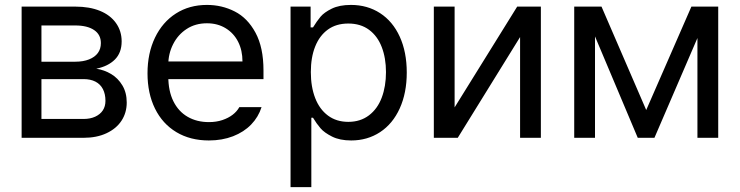

<svg xmlns="http://www.w3.org/2000/svg" viewBox="-20 -557 2989 776"><path d="M67.4 -530.3H284.2Q341.8 -530.3 383.8 -513.2Q425.8 -496.1 448.7 -463.9Q471.7 -431.6 471.7 -389.6Q471.7 -343.8 444.3 -316.4Q417 -289.1 369.1 -279.3Q401.4 -274.4 429.2 -257.8Q457 -241.2 474.6 -211.9Q492.2 -182.6 492.2 -142.6Q492.2 -101.6 471.2 -69.3Q450.2 -37.1 410.6 -18.6Q371.1 0 317.4 0H67.4ZM406.2 -149.4Q406.2 -176.8 396 -196.8Q385.7 -216.8 365.7 -227.1Q345.7 -237.3 317.4 -237.3H147.5V-76.2H317.4Q344.7 -76.2 364.7 -85.4Q384.8 -94.7 395.5 -110.8Q406.2 -127 406.2 -149.4ZM387.7 -382.8Q387.7 -417 360.4 -435.5Q333 -454.1 284.2 -454.1H147.5V-307.6H284.2Q316.4 -307.6 339.8 -316.9Q363.3 -326.2 375.5 -342.8Q387.7 -359.4 387.7 -382.8Z M576.2 -260.7Q576.2 -341.8 606.4 -404.8Q636.7 -467.8 690.9 -502.4Q745.1 -537.1 816.4 -537.1Q877 -537.1 928.7 -510.7Q980.5 -484.4 1012.7 -424.8Q1044.9 -365.2 1044.9 -272.5V-237.3H634.8V-308.6H960Q960 -353.5 942.4 -388.2Q924.8 -422.9 892.1 -442.9Q859.4 -462.9 816.4 -462.9Q769.5 -462.9 734.4 -439.9Q699.2 -417 679.7 -378.4Q660.2 -339.8 660.2 -295.9V-248Q660.2 -189.5 680.7 -147.9Q701.2 -106.4 738.3 -85Q775.4 -63.5 824.2 -63.5Q854.5 -63.5 878.9 -71.8Q903.3 -80.1 920.4 -93.3Q937.5 -106.4 947.3 -124H1037.1Q1024.4 -84 995.1 -53.7Q965.8 -23.4 921.9 -6.3Q877.9 10.7 824.2 10.7Q749 10.7 692.9 -22.9Q636.7 -56.6 606.4 -118.2Q576.2 -179.7 576.2 -260.7Z M1154.3 -530.3H1235.4V-446.3H1245.1Q1260.7 -471.7 1275.4 -489.3Q1290 -506.8 1320.8 -522Q1351.6 -537.1 1398.4 -537.1Q1464.8 -537.1 1516.1 -503.9Q1567.4 -470.7 1595.7 -408.7Q1624 -346.7 1624 -263.7Q1624 -181.6 1595.7 -119.1Q1567.4 -56.6 1516.1 -22.9Q1464.8 10.7 1399.4 10.7Q1353.5 10.7 1322.3 -4.9Q1291 -20.5 1275.4 -38.6Q1259.8 -56.6 1245.1 -81.1H1238.3V199.2H1154.3ZM1387.7 -64.5Q1436.5 -64.5 1471.2 -90.8Q1505.9 -117.2 1522.9 -162.6Q1540 -208 1540 -265.6Q1540 -322.3 1522.9 -366.7Q1505.9 -411.1 1471.7 -436.5Q1437.5 -461.9 1387.7 -461.9Q1338.9 -461.9 1305.2 -437.5Q1271.5 -413.1 1253.9 -369.1Q1236.3 -325.2 1236.3 -265.6Q1236.3 -206.1 1253.9 -160.6Q1271.5 -115.2 1305.7 -89.8Q1339.8 -64.5 1387.7 -64.5Z M2070.3 -530.3H2166V0H2082V-407.2L1830.1 0H1733.4V-530.3H1817.4V-123Z M2774.4 -530.3H2853.5L2625 0H2557.6L2334 -530.3H2411.1L2591.8 -112.3ZM2384.8 0H2300.8V-530.3H2384.8ZM2798.8 -530.3H2882.8V0H2798.8Z"/></svg>

Font: Pretendard Std Variable
Style: Regular
Weight: 400
Designer: Base glyphs from Inter by Rasmus Andersson; Hangeul glyphs from Noto Sans CJK(Source Han Sans) by Jang Soo-young and Kan
Foundry: Kil Hyung-jin
Version: Version 1.309;Glyphs 3.2 (3225)